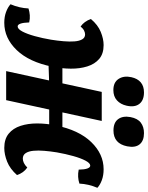

<svg xmlns="http://www.w3.org/2000/svg" viewBox="60 -786 709 920"><g transform="rotate(90 415.0 -325.5)"><path d="M663.5 9Q620.8 9 595 -12.1Q569.2 -33.2 557.5 -69.1Q545.9 -104.9 546 -148.9Q546.2 -192.8 555.3 -237.5Q577.8 -348.3 635.2 -407.6Q692.5 -467 765.6 -467Q794.7 -467 817.5 -458.6Q840.4 -450.2 854.4 -437.1Q836.3 -394.5 834.3 -351Q818.5 -345.9 801.8 -344.9Q785.1 -343.9 767.3 -347.6Q766.9 -375.8 761.8 -389.3Q756.7 -402.9 748.2 -402.9Q736.3 -402.9 724.4 -380.4Q712.5 -357.9 702.3 -321.5Q692.1 -285.1 684.6 -242.8Q679.6 -211.8 677.2 -182.7Q674.7 -153.6 677 -130.6Q679.2 -107.5 688.2 -93.7Q697.2 -79.8 714.6 -79.8Q724.2 -79.8 735.1 -84.8Q746 -89.8 757.3 -101.3Q783.1 -83.4 793.3 -51.9Q763.8 -18.5 729.1 -4.7Q694.4 9 663.5 9ZM63.7 9Q35.1 9 12.3 0.6Q-10.6 -7.8 -25.1 -20.9Q-7 -63.5 -5 -107Q10.8 -112.1 27.5 -113.3Q44.2 -114.5 62 -110.4Q62.9 -82.2 67.8 -68.7Q72.6 -55.1 81.1 -55.1Q93.5 -55.1 105.4 -77.6Q117.3 -100.1 127.5 -136.8Q137.7 -173.4 144.7 -215.2Q149.7 -246.2 152.1 -275.3Q154.6 -304.4 152.8 -327.4Q151 -350.5 143 -364.3Q135 -378.2 119.4 -378.2Q110.9 -378.2 101.1 -373.4Q91.4 -368.7 81.5 -356.7Q56.3 -374.6 45.6 -406.1Q73.6 -439.5 107.4 -453.3Q141.1 -467 170.5 -467Q211.9 -467 236.7 -445.9Q261.5 -424.8 272.7 -388.9Q283.9 -353.1 283.5 -309.4Q283.1 -265.7 274 -220.5Q251.5 -109.7 194.4 -50.4Q137.3 9 63.7 9ZM295.2 0 394.9 -458H534.1L434.4 0ZM251.2 -202.6 265.8 -269.5H590.4L572.5 -206.2Q490.6 -206.2 432.5 -206.2Q374.3 -206.2 331.4 -205.4Q288.5 -204.6 251.2 -202.6ZM579.8 -514.2Q541.8 -514.2 525.3 -536.7Q508.9 -559.2 515.5 -595.6Q522 -630 542.2 -645.2Q562.4 -660.4 592.3 -660.4Q629.4 -660.4 646.3 -639.3Q663.2 -618.2 655.6 -579.8Q642.4 -514.2 579.8 -514.2ZM386.2 -513.7Q348.7 -513.7 332.5 -539Q316.3 -564.2 324.4 -600.2Q330.9 -629.6 349.2 -645Q367.4 -660.4 397.2 -660.4Q435.1 -660.4 452.4 -638.1Q469.6 -615.9 461 -577.3Q454.4 -548 435.5 -530.9Q416.5 -513.7 386.2 -513.7Z"/></g></svg>

Font: Vollkorn
Style: Italic
Weight: 400
Italic angle: -11°
Designer: Friedrich Althausen
Foundry: Friedrich Althausen
Version: Version 5.001